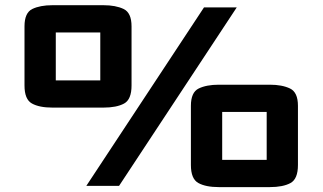

<svg xmlns="http://www.w3.org/2000/svg" viewBox="-20 -729 1265 753"><path d="M185.7 -307Q134.1 -307 105.1 -323.2Q76.1 -339.3 76.1 -393.7V-625.8Q76.1 -678.8 106.6 -693.7Q137.1 -708.6 185.7 -708.6H385.6Q434 -708.6 464.9 -693.7Q495.9 -678.8 495.9 -625.8V-393.7Q495.9 -338.8 466.6 -322.9Q437.2 -307 385.6 -307ZM198.8 -413.8H373.3Q373.3 -413.8 373.3 -413.8Q373.3 -413.8 373.3 -413.8V-601.7Q373.3 -601.7 373.3 -601.7Q373.3 -601.7 373.3 -601.7H198.8Q198.8 -601.7 198.8 -601.7Q198.8 -601.7 198.8 -601.7V-413.8Q198.8 -413.8 198.8 -413.8Q198.8 -413.8 198.8 -413.8ZM780.1 -700H908.5L446.9 0H318.5ZM838.3 4.8Q786.7 4.8 757.7 -11.4Q728.7 -27.5 728.7 -82V-314.1Q728.7 -367 759.2 -381.9Q789.7 -396.8 838.3 -396.8H1038.2Q1086.5 -396.8 1117.5 -381.9Q1148.5 -367 1148.5 -314.1V-82Q1148.5 -27 1119.2 -11.1Q1089.8 4.8 1038.2 4.8ZM851.4 -102.1H1025.9Q1025.9 -102.1 1025.9 -102.1Q1025.9 -102.1 1025.9 -102.1V-289.9Q1025.9 -289.9 1025.9 -289.9Q1025.9 -289.9 1025.9 -289.9H851.4Q851.4 -289.9 851.4 -289.9Q851.4 -289.9 851.4 -289.9V-102.1Q851.4 -102.1 851.4 -102.1Q851.4 -102.1 851.4 -102.1Z"/></svg>

Font: Science Gothic
Style: Regular
Weight: 400
Designer: Thomas Phinney, Vassil Kateliev, Brandon Buerkle
Foundry: Font Detective LLC
Version: Version 1.018